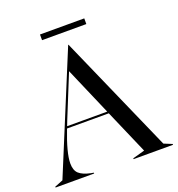

<svg xmlns="http://www.w3.org/2000/svg" viewBox="-163 -960 999 1080"><g transform="rotate(-20 336.5 -419.5)"><path d="M-15 -5 35 -25 326 -730H328L639 -25L688 -5V0H452V-5L524 -25L409 -290H159Q109 -161 109 -99Q109 -57 130.5 -37.5Q152 -18 199 -8L216 -5V0H-15ZM404 -302 280 -589 176 -333 164 -302ZM197 -839H462V-805H197Z"/></g></svg>

Font: Nyght Serif
Style: Regular
Weight: 400
Designer: Maksym Kobuzan
Version: Version 0.410;July 4, 2025;FontCreator 15.0.0.2958 64-bit